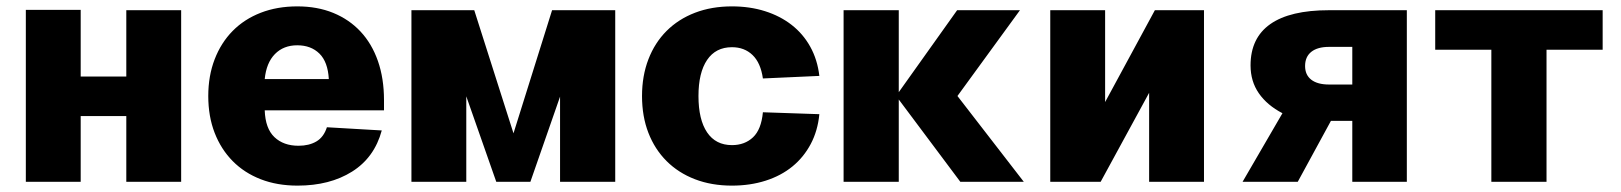

<svg xmlns="http://www.w3.org/2000/svg" viewBox="-20 -570 5081 602"><path d="M61 0V-539H233V-330H376V-538H548V0H376V-206H233V0Z M913 12Q849 12 797.5 -8Q746 -28 709.5 -65Q673 -102 653 -153.5Q633 -205 633 -269Q633 -332 653 -384Q673 -436 709.5 -473Q746 -510 797.5 -530Q849 -550 912 -550Q975 -550 1025 -529.5Q1075 -509 1110.5 -471Q1146 -433 1165 -378.5Q1184 -324 1184 -256V-224H810Q812 -167 840.5 -140Q869 -113 916 -113Q949 -113 972 -126.5Q995 -140 1005 -171L1177 -161Q1154 -76 1084 -32Q1014 12 913 12ZM1011 -322Q1008 -376 981.5 -402Q955 -428 912 -428Q869 -428 842 -400.5Q815 -373 810 -322Z M1270 0V-538H1467L1590 -152L1711 -538H1909V0H1736V-267L1643 0H1536L1442 -268V0Z M2275 12Q2211 12 2159 -8Q2107 -28 2070 -65Q2033 -102 2013 -153.5Q1993 -205 1993 -269Q1993 -332 2013 -384Q2033 -436 2070 -473Q2107 -510 2159 -530Q2211 -550 2275 -550Q2331 -550 2378.5 -535Q2426 -520 2462 -492Q2498 -464 2520.5 -423.5Q2543 -383 2549 -332L2372 -324Q2365 -373 2339.5 -397.5Q2314 -422 2275 -422Q2224 -422 2197 -382Q2170 -342 2170 -269Q2170 -195 2197 -155Q2224 -115 2275 -115Q2315 -115 2341 -139.5Q2367 -164 2372 -218L2549 -212Q2544 -160 2522 -118.5Q2500 -77 2464.5 -48Q2429 -19 2380.5 -3.5Q2332 12 2275 12Z M2991 0 2798 -258V0H2625V-538H2798V-281L2981 -538H3178L2982 -269L3190 0Z M3273 0V-538H3445V-250L3601 -538H3755V0H3583V-279L3431 0Z M3876 0 4001 -215Q3953 -240 3927 -277.5Q3901 -315 3901 -365Q3901 -451 3963 -494.5Q4025 -538 4147 -538H4391V0H4220V-191H4153L4049 0ZM4220 -305V-423H4147Q4111 -423 4091.5 -407.5Q4072 -392 4072 -363Q4072 -335 4091.5 -320Q4111 -305 4147 -305Z M4656 0V-414H4480V-538H5005V-414H4829V0Z"/></svg>

Font: Geist ExtBd
Style: Regular
Weight: 400
Designer: Basement.studio, Andrés Briganti, Mateo Zaragoza
Foundry: Basement.studio, Vercel, Andrés Briganti, Guido Ferreyra, Mateo Zaragoza
Version: Version 1.401